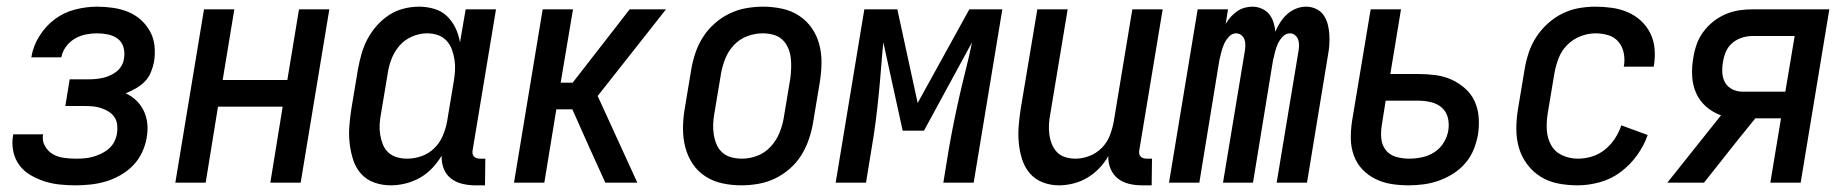

<svg xmlns="http://www.w3.org/2000/svg" viewBox="-20 -548 5540 576"><path d="M207 8Q183 8 159 5.5Q135 3 113.5 -4Q92 -11 72 -22.5Q52 -34 38.5 -52Q25 -70 20 -93Q15 -116 19 -141L20 -145H110L109 -143Q106 -125 115 -109.5Q124 -94 138.5 -85.5Q153 -77 171.5 -74.5Q190 -72 208 -72Q221 -72 233.5 -73Q246 -74 258.5 -77.5Q271 -81 283.5 -87Q296 -93 306.5 -102Q317 -111 323 -123Q329 -135 331 -148Q333 -161 331.5 -174Q330 -187 323 -197Q316 -207 305.5 -213.5Q295 -220 282.5 -224Q270 -228 257.5 -229Q245 -230 232 -230H176L189 -310H245Q256 -310 267 -311Q278 -312 289 -314.5Q300 -317 311 -322Q322 -327 331 -334.5Q340 -342 345.5 -352.5Q351 -363 352 -373Q355 -390 350.5 -406Q346 -422 333.5 -431.5Q321 -441 304.5 -444.5Q288 -448 271 -448Q254 -448 237 -444.5Q220 -441 204.5 -432Q189 -423 178 -408Q167 -393 164 -376H74Q79 -409 98 -439.5Q117 -470 144.5 -490.5Q172 -511 205.5 -519.5Q239 -528 271 -528Q295 -528 319 -524.5Q343 -521 364 -512.5Q385 -504 402 -489Q419 -474 430 -454Q441 -434 443.5 -410.5Q446 -387 442 -362Q439 -347 432.5 -331Q426 -315 414 -303Q402 -291 387 -282.5Q372 -274 357 -268Q375 -260 389 -246.5Q403 -233 411.5 -215Q420 -197 422 -176.5Q424 -156 420 -135V-134Q416 -112 406 -90.5Q396 -69 379 -51.5Q362 -34 340.5 -22Q319 -10 297 -3.5Q275 3 252 5.5Q229 8 207 8Z M506 0 592 -520H683L648 -308H842L877 -520H968L882 0H791L828 -228H634L597 0Z M1152 8Q1126 8 1102.5 -0.5Q1079 -9 1063 -27Q1047 -45 1039.5 -68.5Q1032 -92 1029 -117.5Q1026 -143 1028 -169Q1030 -195 1034 -221L1054 -341Q1058 -363 1064.5 -386Q1071 -409 1082 -430Q1093 -451 1109.5 -470Q1126 -489 1146.5 -502.5Q1167 -516 1190.5 -522Q1214 -528 1237 -528Q1260 -528 1282.5 -521.5Q1305 -515 1321 -499.5Q1337 -484 1346.5 -464Q1356 -444 1360 -421L1377 -520H1468L1398 -98Q1397 -93 1397.5 -88Q1398 -83 1401.5 -79Q1405 -75 1410 -73.5Q1415 -72 1420 -72H1436L1435 8H1406Q1386 8 1367 3.5Q1348 -1 1333 -12.5Q1318 -24 1311 -42.5Q1304 -61 1305 -81Q1293 -61 1276.5 -43.5Q1260 -26 1239.5 -14.5Q1219 -3 1196.5 2.5Q1174 8 1152 8ZM1201 -72Q1223 -72 1244.5 -79.5Q1266 -87 1282.5 -103Q1299 -119 1308 -140Q1317 -161 1321 -182L1341 -302Q1344 -319 1345 -336Q1346 -353 1343.5 -369Q1341 -385 1335.5 -400Q1330 -415 1319 -426.5Q1308 -438 1293 -443Q1278 -448 1261 -448Q1239 -448 1216.5 -438.5Q1194 -429 1178.5 -411Q1163 -393 1154.5 -371Q1146 -349 1143 -327L1123 -207Q1120 -192 1119 -176Q1118 -160 1120.5 -144.5Q1123 -129 1128.5 -115Q1134 -101 1144.5 -91Q1155 -81 1170 -76.5Q1185 -72 1201 -72Z M1522 0 1608 -520H1699L1662 -300H1698L1869 -520H1978L1773 -260L1892 0H1796L1751 -99L1697 -220H1649L1613 0Z M2204 8Q2175 8 2147 2Q2119 -4 2096 -19Q2073 -34 2058 -56.5Q2043 -79 2036 -106Q2029 -133 2029 -162Q2029 -191 2034 -221L2054 -341Q2058 -365 2066.5 -390Q2075 -415 2089.5 -437.5Q2104 -460 2124.5 -478Q2145 -496 2169 -507.5Q2193 -519 2218.5 -523.5Q2244 -528 2269 -528Q2298 -528 2326 -522Q2354 -516 2377 -501Q2400 -486 2415.5 -463.5Q2431 -441 2438 -414Q2445 -387 2444.5 -358Q2444 -329 2439 -299L2419 -179Q2415 -155 2406.5 -130Q2398 -105 2384 -82.5Q2370 -60 2349.5 -42Q2329 -24 2305 -12.5Q2281 -1 2255 3.5Q2229 8 2204 8ZM2206 -72Q2229 -72 2251.5 -80.5Q2274 -89 2291 -107Q2308 -125 2317.5 -147.5Q2327 -170 2331 -193L2351 -313Q2353 -329 2353.5 -345Q2354 -361 2352 -376.5Q2350 -392 2343.5 -406Q2337 -420 2326 -430Q2315 -440 2299.5 -444Q2284 -448 2268 -448Q2245 -448 2222 -439.5Q2199 -431 2182 -413Q2165 -395 2156 -372.5Q2147 -350 2143 -327L2123 -207Q2120 -191 2119.5 -175Q2119 -159 2121.5 -143.5Q2124 -128 2130 -114Q2136 -100 2147.5 -90Q2159 -80 2174.5 -76Q2190 -72 2206 -72Z M2487 0 2573 -520H2672L2733 -239L2888 -520H2987L2901 0H2810L2827 -104Q2834 -144 2842 -183.5Q2850 -223 2859 -262.5Q2868 -302 2878 -341.5Q2888 -381 2896 -421L2752 -156H2688L2630 -421Q2626 -381 2623 -341.5Q2620 -302 2616 -262.5Q2612 -223 2607 -183.5Q2602 -144 2595 -104L2578 0Z M3157 8Q3131 8 3108 -1Q3085 -10 3069.5 -28Q3054 -46 3046.5 -69.5Q3039 -93 3036.5 -118Q3034 -143 3036 -169Q3038 -195 3042 -221L3092 -520H3183L3131 -207Q3128 -192 3127 -176Q3126 -160 3128 -145Q3130 -130 3135.5 -116Q3141 -102 3151 -91.5Q3161 -81 3176 -76.5Q3191 -72 3207 -72Q3227 -72 3248 -80Q3269 -88 3285 -104Q3301 -120 3309 -140.5Q3317 -161 3321 -182L3377 -520H3468L3398 -98Q3397 -93 3397.5 -88Q3398 -83 3401.5 -79Q3405 -75 3410 -73.5Q3415 -72 3420 -72H3436L3435 8H3406Q3386 8 3367 3.5Q3348 -1 3333.5 -12.5Q3319 -24 3311.5 -42Q3304 -60 3305 -80Q3294 -60 3277.5 -43Q3261 -26 3241.5 -14.5Q3222 -3 3200 2.5Q3178 8 3157 8Z M3487 0 3573 -520H3664L3657 -476Q3663 -487 3671.5 -496.5Q3680 -506 3690.5 -513.5Q3701 -521 3713 -524.5Q3725 -528 3737 -528Q3752 -528 3765.5 -522Q3779 -516 3787.5 -505.5Q3796 -495 3800.5 -481Q3805 -467 3806 -453Q3812 -467 3820.5 -480.5Q3829 -494 3841 -505Q3853 -516 3868 -522Q3883 -528 3898 -528Q3914 -528 3928 -521.5Q3942 -515 3950.5 -503Q3959 -491 3963 -476Q3967 -461 3968 -445.5Q3969 -430 3968 -414Q3967 -398 3964 -383L3901 0H3810L3876 -398Q3877 -406 3877 -414.5Q3877 -423 3874 -430.5Q3871 -438 3864.5 -443Q3858 -448 3850 -448Q3837 -448 3827.5 -437.5Q3818 -427 3813 -415.5Q3808 -404 3805 -392Q3802 -380 3799 -367L3739 0H3649L3715 -398Q3716 -406 3716 -414.5Q3716 -423 3713 -430.5Q3710 -438 3703.5 -443Q3697 -448 3688 -448Q3676 -448 3666.5 -437.5Q3657 -427 3652 -415.5Q3647 -404 3644 -392Q3641 -380 3638 -367L3578 0Z M4206 8Q4179 8 4154 4Q4129 0 4106.5 -11Q4084 -22 4067 -40Q4050 -58 4041.5 -81.5Q4033 -105 4032.5 -131Q4032 -157 4036 -184L4092 -520H4183L4151 -326H4236Q4262 -326 4287.5 -322.5Q4313 -319 4335 -309Q4357 -299 4375.5 -282.5Q4394 -266 4404 -244Q4414 -222 4416 -196.5Q4418 -171 4414 -145Q4410 -122 4401 -99.5Q4392 -77 4376 -58.5Q4360 -40 4339.5 -27Q4319 -14 4296.5 -6Q4274 2 4251 5Q4228 8 4206 8ZM4207 -72Q4226 -72 4245.5 -76Q4265 -80 4282.5 -91Q4300 -102 4311 -120Q4322 -138 4325 -157Q4328 -177 4323.5 -195Q4319 -213 4305.5 -225Q4292 -237 4273 -241.5Q4254 -246 4235 -246H4137L4125 -170Q4122 -151 4124 -131.5Q4126 -112 4137.5 -97.5Q4149 -83 4168 -77.5Q4187 -72 4207 -72Z M4713 8Q4683 8 4654.5 2.5Q4626 -3 4602.5 -17.5Q4579 -32 4562 -54.5Q4545 -77 4537 -104Q4529 -131 4529 -161Q4529 -191 4534 -221L4554 -341Q4558 -365 4566 -389.5Q4574 -414 4588.5 -436.5Q4603 -459 4623.5 -477.5Q4644 -496 4667.5 -507.5Q4691 -519 4716 -523.5Q4741 -528 4766 -528Q4791 -528 4816 -524.5Q4841 -521 4863 -511.5Q4885 -502 4902.5 -486Q4920 -470 4930.5 -449Q4941 -428 4943.5 -403.5Q4946 -379 4942 -353L4941 -348H4851L4852 -351Q4855 -371 4851 -390Q4847 -409 4835 -423Q4823 -437 4804.5 -442.5Q4786 -448 4766 -448Q4744 -448 4721 -439Q4698 -430 4681 -412.5Q4664 -395 4655.5 -372.5Q4647 -350 4643 -327L4623 -207Q4619 -182 4620.5 -157.5Q4622 -133 4633.5 -112.5Q4645 -92 4667 -82Q4689 -72 4714 -72Q4735 -72 4756 -78.5Q4777 -85 4794.5 -99Q4812 -113 4824.5 -132Q4837 -151 4844 -172L4923 -143Q4912 -111 4891 -82Q4870 -53 4842 -32Q4814 -11 4780 -1.5Q4746 8 4713 8Z M4982 0 5143 -202Q5118 -211 5098.5 -228Q5079 -245 5068.5 -268.5Q5058 -292 5056.5 -319.5Q5055 -347 5060 -375Q5063 -395 5070 -415Q5077 -435 5090 -452.5Q5103 -470 5120 -483.5Q5137 -497 5157 -505.5Q5177 -514 5197 -517Q5217 -520 5238 -520H5468L5382 0H5291L5323 -193H5246L5195 -130L5092 0ZM5336 -273 5364 -440H5238Q5222 -440 5206 -435Q5190 -430 5177 -419Q5164 -408 5157.5 -392.5Q5151 -377 5149 -362Q5146 -345 5147 -329Q5148 -313 5155.5 -300Q5163 -287 5177 -280Q5191 -273 5208 -273Z"/></svg>

Font: Iosevka Curly Medium
Style: Italic
Weight: 500
Italic angle: -9°
Monospace: yes
Designer: Belleve Invis
Foundry: Belleve Invis
Version: Version 22.1.2; ttfautohint (v1.8.4)